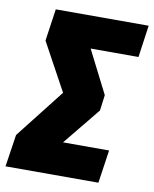

<svg xmlns="http://www.w3.org/2000/svg" viewBox="-109 -757 657 818"><g transform="rotate(10 219.5 -348.0)"><path d="M467.8 -695.8 448.2 -557.1H241.2L335 -372.1L326.2 -304.2L194.8 -143.1H394L373 0H-28.8L-7.8 -139.2L158.2 -351.1L45.9 -557.1L65.9 -695.8Z"/></g></svg>

Font: Fira Sans Compressed Heavy
Style: Italic
Weight: 900
Width: 3
Italic angle: -8°
Designer: Carrois Corporate & Edenspiekermann AG
Foundry: Carrois Corporate GbR & Edenspiekermann AG
Version: Version 4.203;PS 004.203;hotconv 1.0.88;makeotf.lib2.5.64775